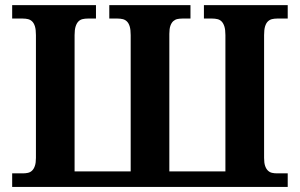

<svg xmlns="http://www.w3.org/2000/svg" viewBox="-20 -734 1178 754"><path d="M27.8 0V-53.2H69.8Q80.1 -53.2 89.4 -55.2Q98.6 -57.1 105.7 -63.7Q112.8 -70.3 116.9 -82.3Q121.1 -94.2 121.1 -113.8V-596.2Q121.1 -617.7 117.2 -630.4Q113.3 -643.1 106.2 -649.9Q99.1 -656.7 89.8 -658.9Q80.6 -661.1 69.8 -661.1H27.8V-713.9H356.9V-661.1H324.2Q313.5 -661.1 304.2 -658.9Q294.9 -656.7 288.1 -649.9Q281.2 -643.1 277.1 -630.4Q272.9 -617.7 272.9 -596.2V-61H493.2V-596.2Q493.2 -617.7 489.3 -630.4Q485.4 -643.1 478.3 -649.9Q471.2 -656.7 461.9 -658.9Q452.6 -661.1 441.9 -661.1H409.2V-713.9H728V-661.1H695.8Q685.5 -661.1 676.5 -659.2Q667.5 -657.2 660.4 -650.9Q653.3 -644.5 649.2 -632.8Q645 -621.1 645 -601.1V-61H865.2V-596.2Q865.2 -617.7 861.1 -630.4Q856.9 -643.1 850.1 -649.9Q843.3 -656.7 833.7 -658.9Q824.2 -661.1 814 -661.1H780.8V-713.9H1109.9V-661.1H1067.9Q1057.6 -661.1 1048.3 -658.9Q1039.1 -656.7 1032 -649.9Q1024.9 -643.1 1021 -630.4Q1017.1 -617.7 1017.1 -596.2V-113.8Q1017.1 -94.2 1021.2 -82.3Q1025.4 -70.3 1032.5 -63.7Q1039.6 -57.1 1048.6 -55.2Q1057.6 -53.2 1067.9 -53.2H1109.9V0Z"/></svg>

Font: Droid Serif
Style: Bold
Weight: 700
Designer: Monotype Design team
Foundry: Monotype Imaging Inc.
Version: Version 1.03